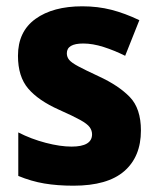

<svg xmlns="http://www.w3.org/2000/svg" viewBox="-20 -579 501 609"><path d="M427 -165Q427 -82 374 -36Q321 10 213 10Q162 10 120.5 3Q79 -4 38 -21V-159Q79 -138 125 -126Q171 -114 207 -114Q272 -114 272 -153Q272 -165 264.5 -175.5Q257 -186 234.5 -198.5Q212 -211 167 -231Q102 -260 69.5 -298Q37 -336 37 -402Q37 -479 92.5 -519Q148 -559 241 -559Q290 -559 333 -548Q376 -537 422 -515L377 -402Q343 -419 308.5 -430Q274 -441 244 -441Q192 -441 192 -410Q192 -398 199.5 -389Q207 -380 228.5 -368.5Q250 -357 293 -337Q356 -308 391.5 -271.5Q427 -235 427 -165Z"/></svg>

Font: Noto Sans Ethiopic SemiCondensed ExtraBold
Style: Regular
Weight: 800
Width: 4
Designer: Monotype Design Team
Foundry: Monotype Imaging Inc.
Version: Version 2.102; ttfautohint (v1.8.4.7-5d5b)